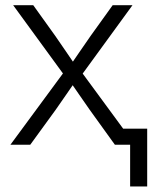

<svg xmlns="http://www.w3.org/2000/svg" viewBox="-20 -542 572 719"><path d="M19 0 233.4 -291V-242.7L29.3 -522.5H104.5L186.5 -408.2Q208 -377.4 228.3 -347.4Q248.5 -317.4 269 -287.6H236.8Q257.8 -317.4 277.8 -347.4Q297.9 -377.4 319.8 -408.2L401.9 -522.5H476.1L272 -242.2V-290.5L485.4 0H410.2L315.9 -130.9Q294.9 -160.6 275.4 -189.2Q255.9 -217.8 235.8 -246.6H268.6Q248.5 -217.8 229 -189.2Q209.5 -160.6 188.5 -130.9L93.3 0ZM467.3 156.2V0H425.8V-60.1H531.2V156.2Z"/></svg>

Font: Inter 28pt Light
Style: Regular
Weight: 300
Designer: Rasmus Andersson
Foundry: rsms
Version: Version 4.001;git-66647c0bb